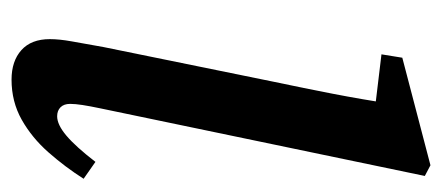

<svg xmlns="http://www.w3.org/2000/svg" viewBox="-242 -528 784 341"><g transform="rotate(90 150.5 -358.0)"><path d="M122 14Q89 14 69.5 -3.5Q50 -21 50 -54Q50 -71 54 -93Q58 -115 64 -149L126 -453Q137 -505 147 -556.5Q157 -608 165 -661L202 -628L77 -643L83 -680L274 -730L293 -720L173 -144Q169 -125 167 -112Q165 -99 165 -90Q165 -79 171 -73Q177 -67 187 -67Q202 -67 221.5 -83.5Q241 -100 268 -135L298 -114Q277 -81 251 -51.5Q225 -22 193 -4Q161 14 122 14Z"/></g></svg>

Font: Source Serif 4 18pt SemiBold
Style: Italic
Weight: 600
Italic angle: -12°
Designer: Frank Grießhammer
Foundry: Adobe Systems Incorporated
Version: Version 4.004;hotconv 1.0.116;makeotfexe 2.5.65601